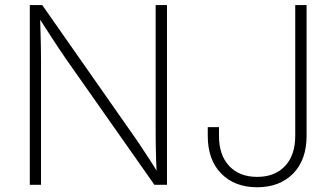

<svg xmlns="http://www.w3.org/2000/svg" viewBox="-20 -748 1351 777"><path d="M100.6 0V-727.5H150.9L517.6 -203.6Q533.7 -181.2 551 -154.8Q568.4 -128.4 586.7 -100.3Q605 -72.3 623 -42.5L614.3 -41.5Q612.8 -71.3 611.8 -100.6Q610.8 -129.9 610.4 -157.5Q609.9 -185.1 609.9 -209.5V-727.5H655.8V0H605L249.5 -505.9Q231.4 -531.7 213.6 -558.8Q195.8 -585.9 175.8 -616.7Q155.8 -647.5 132.3 -684.1L142.1 -685.5Q143.1 -650.4 144 -618.2Q145 -585.9 145.5 -557.9Q146 -529.8 146 -506.3V0ZM1020.5 9.8Q929.7 9.8 875.2 -45.7Q820.8 -101.1 820.8 -198.2V-233.4H866.2V-198.2Q866.2 -120.1 907.7 -76.2Q949.2 -32.2 1020.5 -32.2Q1092.3 -32.2 1133.5 -76.2Q1174.8 -120.1 1174.8 -198.2V-727.5H1220.7V-198.2Q1220.7 -101.1 1166.3 -45.7Q1111.8 9.8 1020.5 9.8Z"/></svg>

Font: Inter 17pt ExtraLight
Style: Regular
Weight: 250
Version: Version 4.001;git-66647c0bb